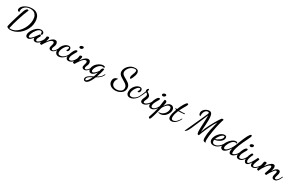

<svg xmlns="http://www.w3.org/2000/svg" viewBox="298 -2829 7996 5217"><g transform="rotate(30 4296.5 -220.0)"><path d="M172 87Q140 87 111 78Q82 69 61 40Q68 0 81.5 -52Q95 -104 112 -162.5Q129 -221 147 -279.5Q165 -338 182 -389.5Q199 -441 212.5 -480Q226 -519 233 -538Q236 -546 243 -561.5Q250 -577 260.5 -593.5Q271 -610 284.5 -621.5Q298 -633 313 -633Q328 -633 345 -621Q314 -550 282.5 -463.5Q251 -377 222 -285Q193 -193 169 -106Q145 -19 130 53Q142 55 153 56Q164 57 175 57Q239 57 298.5 27Q358 -3 409 -55Q460 -107 498 -173Q536 -239 557 -311.5Q578 -384 578 -455Q578 -536 551.5 -587.5Q525 -639 478.5 -663.5Q432 -688 371 -688Q306 -688 254 -663Q202 -638 172 -595Q142 -552 142 -498Q142 -487 143.5 -476.5Q145 -466 148 -458Q112 -458 97 -475Q82 -492 82 -516Q82 -551 106.5 -587Q131 -623 175.5 -653Q220 -683 278 -701.5Q336 -720 402 -720Q494 -720 550 -683Q606 -646 631.5 -583.5Q657 -521 657 -444Q657 -357 630 -278Q603 -199 555 -132.5Q507 -66 445.5 -17Q384 32 313.5 59.5Q243 87 172 87Z M704 47Q672 47 649.5 26Q627 5 627 -38Q627 -73 643 -114.5Q659 -156 687 -196.5Q715 -237 750.5 -270Q786 -303 826 -323Q866 -343 906 -343Q946 -343 973.5 -322Q1001 -301 1001 -266Q1001 -241 985.5 -231Q970 -221 947 -222Q949 -231 950.5 -240Q952 -249 952 -258Q952 -280 942 -296.5Q932 -313 905 -313Q877 -313 848 -293.5Q819 -274 792.5 -242Q766 -210 745 -172.5Q724 -135 712 -99Q700 -63 700 -34Q700 3 725 3Q748 3 775.5 -19Q803 -41 831.5 -74.5Q860 -108 886 -144Q912 -180 932 -208Q935 -214 938 -214Q943 -213 953 -210Q963 -207 971 -201Q979 -195 979 -186Q979 -177 970.5 -161.5Q962 -146 950.5 -126.5Q939 -107 930.5 -87Q922 -67 922 -50Q922 -35 929.5 -21.5Q937 -8 954 -8Q980 -8 1024 -46.5Q1068 -85 1113 -166L1126 -153Q1104 -99 1071 -57.5Q1038 -16 1000.5 7Q963 30 926 30Q888 30 869.5 6.5Q851 -17 851 -44Q851 -49 851.5 -54Q852 -59 853 -65Q811 -10 776 18.5Q741 47 704 47Z M1420 20Q1383 20 1364.5 1.5Q1346 -17 1346 -46Q1346 -66 1353.5 -89Q1361 -112 1368 -136Q1375 -160 1375 -182Q1375 -208 1364 -218Q1353 -228 1337 -228Q1306 -228 1274 -203Q1242 -178 1212.5 -139Q1183 -100 1157 -59Q1131 -18 1111 15Q1094 15 1078.5 9Q1063 3 1054 -9Q1054 -14 1064.5 -40Q1075 -66 1089 -103Q1103 -140 1113.5 -180Q1124 -220 1124 -252Q1130 -260 1143.5 -267Q1157 -274 1172 -274Q1202 -274 1202 -247Q1202 -232 1194.5 -199.5Q1187 -167 1175 -129Q1201 -168 1234 -205.5Q1267 -243 1303.5 -267.5Q1340 -292 1376 -292Q1417 -292 1435.5 -263.5Q1454 -235 1454 -201Q1454 -170 1444 -144Q1434 -118 1423.5 -94Q1413 -70 1413 -46Q1413 -26 1421.5 -18.5Q1430 -11 1441 -11Q1466 -11 1491.5 -34Q1517 -57 1540.5 -93Q1564 -129 1582 -166L1595 -152Q1574 -103 1547.5 -64.5Q1521 -26 1489.5 -3Q1458 20 1420 20Z M1669 56Q1620 56 1587.5 24Q1555 -8 1555 -73Q1555 -123 1574 -170.5Q1593 -218 1625 -255.5Q1657 -293 1696.5 -315.5Q1736 -338 1775 -338Q1816 -338 1832 -315Q1848 -292 1848 -265Q1848 -237 1834.5 -213.5Q1821 -190 1798 -190Q1781 -190 1769 -206Q1782 -214 1793 -236.5Q1804 -259 1804 -284Q1804 -294 1799.5 -300Q1795 -306 1783 -306Q1757 -306 1728.5 -282.5Q1700 -259 1676 -222Q1652 -185 1637 -143.5Q1622 -102 1622 -67Q1622 -37 1636.5 -11.5Q1651 14 1694 14Q1733 14 1774 -8Q1815 -30 1850 -70.5Q1885 -111 1907 -166L1922 -154Q1899 -93 1858 -45.5Q1817 2 1768 29Q1719 56 1669 56Z M1961 27Q1920 27 1900 2Q1880 -23 1880 -58Q1880 -81 1888.5 -116Q1897 -151 1911 -189.5Q1925 -228 1943.5 -262Q1962 -296 1983.5 -317.5Q2005 -339 2026 -339Q2036 -339 2043 -333Q2050 -327 2050 -315Q2050 -303 2034.5 -276Q2019 -249 1998.5 -214.5Q1978 -180 1962.5 -142Q1947 -104 1947 -70Q1947 -35 1958.5 -23.5Q1970 -12 1994 -12Q2028 -12 2067 -46Q2106 -80 2149 -165L2160 -153Q2129 -67 2075 -20Q2021 27 1961 27ZM2080 -428Q2063 -428 2049.5 -436.5Q2036 -445 2036 -463Q2036 -485 2061 -501Q2086 -517 2111 -517Q2127 -517 2137.5 -510Q2148 -503 2148 -484Q2148 -465 2126.5 -446.5Q2105 -428 2080 -428Z M2456 20Q2419 20 2400.5 1.5Q2382 -17 2382 -46Q2382 -66 2389.5 -89Q2397 -112 2404 -136Q2411 -160 2411 -182Q2411 -208 2400 -218Q2389 -228 2373 -228Q2342 -228 2310 -203Q2278 -178 2248.5 -139Q2219 -100 2193 -59Q2167 -18 2147 15Q2130 15 2114.5 9Q2099 3 2090 -9Q2090 -14 2100.5 -40Q2111 -66 2125 -103Q2139 -140 2149.5 -180Q2160 -220 2160 -252Q2166 -260 2179.5 -267Q2193 -274 2208 -274Q2238 -274 2238 -247Q2238 -232 2230.5 -199.5Q2223 -167 2211 -129Q2237 -168 2270 -205.5Q2303 -243 2339.5 -267.5Q2376 -292 2412 -292Q2453 -292 2471.5 -263.5Q2490 -235 2490 -201Q2490 -170 2480 -144Q2470 -118 2459.5 -94Q2449 -70 2449 -46Q2449 -26 2457.5 -18.5Q2466 -11 2477 -11Q2502 -11 2527.5 -34Q2553 -57 2576.5 -93Q2600 -129 2618 -166L2631 -152Q2610 -103 2583.5 -64.5Q2557 -26 2525.5 -3Q2494 20 2456 20Z M2638 280Q2615 280 2596 266Q2577 252 2577 220Q2577 189 2595.5 163.5Q2614 138 2643.5 116.5Q2673 95 2707.5 77Q2742 59 2774 43Q2787 11 2798.5 -26.5Q2810 -64 2821 -108Q2784 -57 2743.5 -23Q2703 11 2662 11Q2624 11 2603.5 -16.5Q2583 -44 2583 -88Q2583 -140 2608.5 -187Q2634 -234 2675.5 -270Q2717 -306 2763.5 -326.5Q2810 -347 2852 -347Q2882 -347 2895.5 -337Q2909 -327 2909 -313Q2909 -303 2903.5 -297.5Q2898 -292 2896 -291Q2889 -300 2879 -303.5Q2869 -307 2854 -307Q2815 -307 2778.5 -284Q2742 -261 2714.5 -225.5Q2687 -190 2670.5 -152Q2654 -114 2654 -83Q2654 -60 2663.5 -48.5Q2673 -37 2688 -37Q2716 -37 2756.5 -74.5Q2797 -112 2835 -166Q2837 -178 2839.5 -187.5Q2842 -197 2845 -211Q2850 -233 2862.5 -252Q2875 -271 2900 -271Q2905 -271 2910.5 -270Q2916 -269 2923 -267Q2923 -251 2913.5 -209Q2904 -167 2886.5 -111Q2869 -55 2847 4Q2879 -11 2911 -35.5Q2943 -60 2969 -93Q2995 -126 3010 -165L3025 -152Q3009 -107 2976 -69.5Q2943 -32 2905 -5Q2867 22 2835 37Q2808 104 2776.5 159Q2745 214 2711 247Q2677 280 2638 280ZM2635 243Q2654 243 2687.5 205.5Q2721 168 2760 77Q2721 96 2687.5 117Q2654 138 2633 161Q2612 184 2612 211Q2612 226 2618.5 234.5Q2625 243 2635 243Z M3463 87Q3408 87 3358.5 67.5Q3309 48 3278 7.5Q3247 -33 3247 -93Q3247 -146 3269 -175.5Q3291 -205 3323 -217Q3355 -229 3384 -229Q3355 -198 3340.5 -163Q3326 -128 3326 -93Q3326 -57 3342.5 -26Q3359 5 3393.5 24Q3428 43 3480 43Q3525 43 3568 27Q3611 11 3638.5 -20.5Q3666 -52 3666 -99Q3666 -141 3643.5 -171.5Q3621 -202 3585.5 -226Q3550 -250 3510.5 -272Q3471 -294 3435.5 -318.5Q3400 -343 3377.5 -375.5Q3355 -408 3355 -453Q3355 -495 3375 -541Q3395 -587 3433 -628Q3471 -669 3524 -694.5Q3577 -720 3642 -720Q3704 -720 3729 -691.5Q3754 -663 3754 -618Q3754 -582 3741 -540.5Q3728 -499 3710 -461Q3692 -423 3676 -397Q3656 -401 3647.5 -413Q3639 -425 3639 -443Q3639 -464 3648 -490.5Q3657 -517 3668.5 -545.5Q3680 -574 3688.5 -601.5Q3697 -629 3697 -650Q3697 -669 3685.5 -680Q3674 -691 3642 -691Q3595 -691 3555 -669.5Q3515 -648 3485 -614.5Q3455 -581 3439 -543.5Q3423 -506 3423 -476Q3423 -439 3445 -413Q3467 -387 3501.5 -365.5Q3536 -344 3575.5 -323Q3615 -302 3649.5 -276Q3684 -250 3706 -214Q3728 -178 3728 -127Q3728 -75 3705 -35.5Q3682 4 3643 31.5Q3604 59 3557 73Q3510 87 3463 87Z M3905 56Q3856 56 3823.5 24Q3791 -8 3791 -73Q3791 -123 3810 -170.5Q3829 -218 3861 -255.5Q3893 -293 3932.5 -315.5Q3972 -338 4011 -338Q4052 -338 4068 -315Q4084 -292 4084 -265Q4084 -237 4070.5 -213.5Q4057 -190 4034 -190Q4017 -190 4005 -206Q4018 -214 4029 -236.5Q4040 -259 4040 -284Q4040 -294 4035.5 -300Q4031 -306 4019 -306Q3993 -306 3964.5 -282.5Q3936 -259 3912 -222Q3888 -185 3873 -143.5Q3858 -102 3858 -67Q3858 -37 3872.5 -11.5Q3887 14 3930 14Q3969 14 4010 -8Q4051 -30 4086 -70.5Q4121 -111 4143 -166L4158 -154Q4135 -93 4094 -45.5Q4053 2 4004 29Q3955 56 3905 56Z M4299 26Q4264 26 4243.5 7.5Q4223 -11 4223 -41Q4223 -71 4237 -103.5Q4251 -136 4264.5 -168Q4278 -200 4278 -225Q4278 -254 4261 -269.5Q4244 -285 4224 -297Q4202 -240 4176 -187.5Q4150 -135 4134 -107L4123 -128Q4137 -154 4159.5 -203.5Q4182 -253 4204 -315Q4194 -325 4194 -340Q4194 -369 4210.5 -389Q4227 -409 4237 -409Q4249 -409 4251.5 -398.5Q4254 -388 4254 -383Q4254 -378 4249 -364Q4244 -350 4243 -346Q4244 -333 4259.5 -321.5Q4275 -310 4295.5 -296Q4316 -282 4331.5 -261Q4347 -240 4347 -208Q4347 -179 4334.5 -148Q4322 -117 4309.5 -90Q4297 -63 4297 -42Q4297 -26 4305.5 -20.5Q4314 -15 4325 -15Q4349 -15 4374.5 -29.5Q4400 -44 4424.5 -67Q4449 -90 4468 -115.5Q4487 -141 4496 -163L4513 -150Q4494 -108 4460 -67Q4426 -26 4384.5 0Q4343 26 4299 26Z M4550 27Q4509 27 4489 2Q4469 -23 4469 -58Q4469 -81 4477.5 -116Q4486 -151 4500 -189.5Q4514 -228 4532.5 -262Q4551 -296 4572.5 -317.5Q4594 -339 4615 -339Q4625 -339 4632 -333Q4639 -327 4639 -315Q4639 -303 4623.5 -276Q4608 -249 4587.5 -214.5Q4567 -180 4551.5 -142Q4536 -104 4536 -70Q4536 -35 4547.5 -23.5Q4559 -12 4583 -12Q4617 -12 4656 -46Q4695 -80 4738 -165L4749 -153Q4718 -67 4664 -20Q4610 27 4550 27ZM4669 -428Q4652 -428 4638.5 -436.5Q4625 -445 4625 -463Q4625 -485 4650 -501Q4675 -517 4700 -517Q4716 -517 4726.5 -510Q4737 -503 4737 -484Q4737 -465 4715.5 -446.5Q4694 -428 4669 -428Z M4656 280Q4648 280 4640 273Q4632 266 4627.5 257.5Q4623 249 4622 246Q4640 189 4655 145.5Q4670 102 4683 59.5Q4696 17 4707.5 -36.5Q4719 -90 4731.5 -166.5Q4744 -243 4758 -354Q4759 -364 4762 -368.5Q4765 -373 4778 -373Q4806 -373 4818 -358Q4830 -343 4830 -325Q4830 -312 4825 -279.5Q4820 -247 4810 -203Q4828 -235 4853 -266.5Q4878 -298 4910 -318.5Q4942 -339 4980 -339Q5025 -339 5055 -307Q5085 -275 5085 -223Q5085 -184 5067.5 -140.5Q5050 -97 5018 -58.5Q4986 -20 4942.5 4Q4899 28 4846 28Q4818 28 4801 21.5Q4784 15 4784 7Q4784 2 4791.5 1.5Q4799 1 4809 1Q4851 0 4888.5 -19Q4926 -38 4954.5 -69.5Q4983 -101 4999 -139Q5015 -177 5015 -213Q5015 -245 5001.5 -267Q4988 -289 4958 -289Q4933 -289 4907.5 -273Q4882 -257 4859.5 -231.5Q4837 -206 4819.5 -179Q4802 -152 4793 -131Q4775 -59 4758 9.5Q4741 78 4725 134Q4709 190 4695.5 227Q4682 264 4670 274Q4664 280 4656 280Z M5202 46Q5159 46 5134.5 20.5Q5110 -5 5110 -55Q5110 -98 5126 -161.5Q5142 -225 5167 -292Q5158 -294 5149 -295.5Q5140 -297 5131 -300V-322Q5142 -321 5153 -320Q5164 -319 5177 -318Q5198 -372 5222 -422Q5246 -472 5270 -511.5Q5294 -551 5315.5 -574Q5337 -597 5353 -597Q5361 -597 5368.5 -591Q5376 -585 5376 -573Q5376 -555 5355 -517Q5334 -479 5303.5 -427Q5273 -375 5244 -315Q5253 -315 5262 -315Q5271 -315 5279 -315Q5316 -315 5352 -316Q5388 -317 5425 -321V-298Q5370 -293 5326 -290Q5282 -287 5245 -286Q5241 -286 5238 -286Q5235 -286 5231 -286Q5209 -235 5193 -180.5Q5177 -126 5177 -74Q5177 -32 5190 -14Q5203 4 5232 4Q5284 4 5334.5 -41.5Q5385 -87 5424 -166L5437 -156Q5412 -99 5375 -53Q5338 -7 5293.5 19.5Q5249 46 5202 46Z M5648 87Q5654 73 5680 15.5Q5706 -42 5749 -135.5Q5792 -229 5847 -351Q5902 -473 5966 -615Q5970 -623 5973 -633.5Q5976 -644 5976 -654Q5976 -664 5969.5 -671Q5963 -678 5944 -678Q5902 -678 5874.5 -650.5Q5847 -623 5834 -583Q5821 -543 5821 -503Q5821 -494 5821.5 -485Q5822 -476 5824 -467Q5803 -467 5790 -480.5Q5777 -494 5771 -514.5Q5765 -535 5765 -552Q5765 -584 5783 -614Q5801 -644 5830 -668.5Q5859 -693 5894 -706.5Q5929 -720 5963 -720Q5998 -720 6021.5 -701Q6045 -682 6057.5 -632Q6070 -582 6070 -488Q6070 -425 6065.5 -356Q6061 -287 6056 -222.5Q6051 -158 6049 -107Q6067 -167 6096.5 -235.5Q6126 -304 6161 -371.5Q6196 -439 6230 -498Q6264 -557 6291.5 -601Q6319 -645 6333 -665Q6347 -686 6357 -696.5Q6367 -707 6384 -707Q6398 -707 6420 -699Q6413 -681 6400.5 -643.5Q6388 -606 6375 -553Q6359 -493 6343.5 -417.5Q6328 -342 6315 -264Q6302 -186 6294 -117.5Q6286 -49 6286 0Q6286 23 6288 36Q6290 49 6294 59.5Q6298 70 6303 87Q6266 87 6246.5 75.5Q6227 64 6220.5 38Q6214 12 6214 -31Q6214 -147 6242.5 -279Q6271 -411 6309 -552Q6280 -514 6249 -458Q6218 -402 6187.5 -338Q6157 -274 6129 -210.5Q6101 -147 6080 -93Q6059 -39 6047 -3Q6040 -1 6037.5 0Q6035 1 6030 1Q6000 1 5991.5 -34.5Q5983 -70 5983 -133Q5983 -173 5985 -225.5Q5987 -278 5989.5 -333.5Q5992 -389 5994 -441.5Q5996 -494 5996 -535Q5996 -553 5995.5 -566.5Q5995 -580 5994 -592Q5916 -409 5862.5 -279.5Q5809 -150 5772 -69Q5735 12 5706 49.5Q5677 87 5648 87Z M6523 44Q6461 44 6429 10Q6397 -24 6397 -74Q6397 -118 6419.5 -168Q6442 -218 6479.5 -262Q6517 -306 6562.5 -333Q6608 -360 6653 -360Q6677 -360 6697.5 -347.5Q6718 -335 6718 -297Q6718 -259 6696 -226Q6674 -193 6637 -167Q6600 -141 6556.5 -124.5Q6513 -108 6469 -103Q6467 -95 6466.5 -87.5Q6466 -80 6466 -72Q6466 -60 6468.5 -46Q6471 -32 6479.5 -19Q6488 -6 6503.5 2Q6519 10 6544 10Q6587 10 6629 -14Q6671 -38 6707.5 -77.5Q6744 -117 6769 -165L6784 -154Q6757 -94 6715 -49.5Q6673 -5 6623.5 19.5Q6574 44 6523 44ZM6476 -128Q6503 -135 6536 -152Q6569 -169 6600 -192.5Q6631 -216 6651 -244.5Q6671 -273 6671 -304Q6671 -315 6667 -320Q6663 -325 6651 -325Q6628 -325 6601.5 -307.5Q6575 -290 6550.5 -261Q6526 -232 6506 -197.5Q6486 -163 6476 -128Z M6810 30Q6793 30 6774.5 21Q6756 12 6744 -7Q6732 -26 6732 -56Q6732 -89 6748 -130Q6764 -171 6791 -211.5Q6818 -252 6853.5 -286.5Q6889 -321 6928 -341.5Q6967 -362 7006 -362Q7028 -362 7040 -354.5Q7052 -347 7052 -331Q7052 -327 7051 -322.5Q7050 -318 7046 -314Q7042 -321 7032 -324.5Q7022 -328 7009 -328Q6977 -328 6946.5 -308.5Q6916 -289 6891 -258.5Q6866 -228 6847 -192.5Q6828 -157 6817.5 -124.5Q6807 -92 6807 -69Q6807 -48 6816.5 -35.5Q6826 -23 6842 -23Q6869 -23 6907 -56Q6945 -89 6985 -150Q7025 -211 7057 -294Q7079 -352 7102.5 -412Q7126 -472 7150 -527Q7174 -582 7197 -625.5Q7220 -669 7241 -694.5Q7262 -720 7278 -720Q7287 -720 7294 -713Q7301 -706 7301 -695Q7301 -678 7284.5 -640Q7268 -602 7242 -549Q7216 -496 7186.5 -434Q7157 -372 7131 -307.5Q7105 -243 7088.5 -182Q7072 -121 7072 -70Q7072 -43 7075.5 -31Q7079 -19 7094 -19Q7115 -19 7143 -36.5Q7171 -54 7199 -87Q7227 -120 7248 -167L7263 -155Q7243 -103 7209.5 -62Q7176 -21 7138 2.5Q7100 26 7065 26Q7026 26 7011 1Q6996 -24 6996 -53Q6996 -70 7000.5 -94Q7005 -118 7012 -146Q6980 -96 6944.5 -55.5Q6909 -15 6875 7.5Q6841 30 6810 30Z M7302 27Q7261 27 7241 2Q7221 -23 7221 -58Q7221 -81 7229.5 -116Q7238 -151 7252 -189.5Q7266 -228 7284.5 -262Q7303 -296 7324.5 -317.5Q7346 -339 7367 -339Q7377 -339 7384 -333Q7391 -327 7391 -315Q7391 -303 7375.5 -276Q7360 -249 7339.5 -214.5Q7319 -180 7303.5 -142Q7288 -104 7288 -70Q7288 -35 7299.5 -23.5Q7311 -12 7335 -12Q7369 -12 7408 -46Q7447 -80 7490 -165L7501 -153Q7470 -67 7416 -20Q7362 27 7302 27ZM7421 -428Q7404 -428 7390.5 -436.5Q7377 -445 7377 -463Q7377 -485 7402 -501Q7427 -517 7452 -517Q7468 -517 7478.5 -510Q7489 -503 7489 -484Q7489 -465 7467.5 -446.5Q7446 -428 7421 -428Z M7544 30Q7510 30 7489.5 -1Q7469 -32 7469 -72Q7469 -101 7478 -139Q7487 -177 7501.5 -213.5Q7516 -250 7531 -274Q7546 -298 7558 -298Q7563 -298 7576 -292Q7589 -286 7598 -276Q7587 -259 7571 -225Q7555 -191 7543 -151.5Q7531 -112 7531 -79Q7531 -72 7533 -56Q7535 -40 7542.5 -27Q7550 -14 7565 -14Q7584 -14 7603.5 -33.5Q7623 -53 7643.5 -83.5Q7664 -114 7683.5 -149Q7703 -184 7719 -217Q7735 -250 7746 -272Q7753 -271 7765.5 -267.5Q7778 -264 7788 -258.5Q7798 -253 7798 -243Q7798 -239 7788 -217Q7778 -195 7765 -163.5Q7752 -132 7742 -99.5Q7732 -67 7732 -42Q7732 -25 7739 -14.5Q7746 -4 7763 -4Q7784 -4 7813.5 -23Q7843 -42 7874 -78Q7905 -114 7929 -165L7943 -155Q7922 -101 7887.5 -59Q7853 -17 7814.5 6.5Q7776 30 7739 30Q7712 30 7697 19Q7682 8 7676 -10.5Q7670 -29 7669 -50Q7669 -60 7670.5 -70Q7672 -80 7674 -90Q7656 -59 7635.5 -31.5Q7615 -4 7592 13Q7569 30 7544 30Z M8418 31Q8382 31 8365 9Q8348 -13 8348 -44Q8348 -68 8355.5 -92.5Q8363 -117 8370 -140.5Q8377 -164 8377 -182Q8377 -201 8369 -208.5Q8361 -216 8350 -216Q8326 -216 8296 -178.5Q8266 -141 8220 -71Q8204 -47 8192 -22Q8180 3 8170 22Q8161 22 8148.5 20Q8136 18 8126 13Q8116 8 8116 0Q8116 -7 8125.5 -33.5Q8135 -60 8147.5 -95Q8160 -130 8170 -165.5Q8180 -201 8180 -226Q8180 -242 8174.5 -252Q8169 -262 8156 -262Q8134 -262 8103.5 -236Q8073 -210 8040.5 -167.5Q8008 -125 7978.5 -74.5Q7949 -24 7931 27Q7922 27 7908 23.5Q7894 20 7883.5 14.5Q7873 9 7873 4Q7873 0 7882.5 -29Q7892 -58 7904 -99.5Q7916 -141 7927 -184Q7938 -227 7940 -259Q7945 -268 7960 -275.5Q7975 -283 7989 -283Q8003 -283 8011 -275Q8019 -267 8019 -254Q8019 -242 8012.5 -215Q8006 -188 7997 -154Q8017 -185 8042 -216.5Q8067 -248 8094 -274Q8121 -300 8148.5 -316Q8176 -332 8202 -332Q8235 -332 8247 -308Q8259 -284 8259 -253Q8259 -232 8255 -209.5Q8251 -187 8245 -167.5Q8239 -148 8233 -133Q8253 -167 8277.5 -198.5Q8302 -230 8331 -250Q8360 -270 8392 -270Q8426 -270 8439.5 -249.5Q8453 -229 8453 -202Q8453 -176 8444 -146Q8435 -116 8426 -88Q8417 -60 8417 -40Q8417 -28 8423 -18Q8429 -8 8445 -8Q8473 -8 8497.5 -33.5Q8522 -59 8543.5 -95.5Q8565 -132 8580 -166L8593 -149Q8577 -108 8552 -66Q8527 -24 8493.5 3.5Q8460 31 8418 31Z"/></g></svg>

Font: Dancing Script Medium
Style: Regular
Weight: 500
Designer: Pablo Impallari
Foundry: Pablo Impallari
Version: Version 2.000